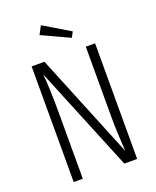

<svg xmlns="http://www.w3.org/2000/svg" viewBox="-160 -976 871 1069"><g transform="rotate(-20 275.5 -441.5)"><path d="M464 0H388L134 -620Q142 -526 142 -387V0H88V-685H164L417 -65Q409 -185 409 -266V-685H464ZM215 -883 370 -790 353 -758 189 -834Z"/></g></svg>

Font: Fira Sans Extra Condensed Light
Style: Regular
Weight: 300
Width: 1
Designer: Carrois Corporate & Edenspiekermann AG
Foundry: Carrois Corporate GbR & Edenspiekermann AG
Version: Version 4.203